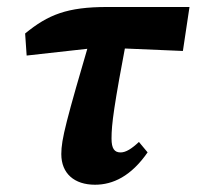

<svg xmlns="http://www.w3.org/2000/svg" viewBox="-20 -509 557 544"><path d="M55.5 -351.6 249.3 -373.2H295.5L498.2 -364.6L516.9 -489.2H283.9C170.2 -489.2 116.4 -467.5 51.2 -414.1L55.5 -351.6ZM249.2 14.4C299.8 14.4 351.3 -9.6 398.2 -77.3L373.6 -106.8C353 -87.4 336.4 -77.1 321.7 -77.1C304.3 -77.1 296 -87.9 296 -116.5C296 -157.4 302.3 -206 341.1 -411.1L239.8 -413.6C167.2 -165.7 153.7 -114.6 153.7 -72.5C153.7 -17.2 190.8 14.4 249.2 14.4Z"/></svg>

Font: Source Serif Variable
Style: Italic
Weight: 389
Italic angle: -12°
Designer: Frank Grießhammer
Foundry: Adobe Systems Incorporated
Version: Version 3.001;hotconv 1.0.111;makeotfexe 2.5.65597